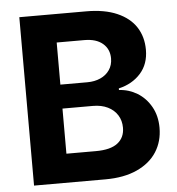

<svg xmlns="http://www.w3.org/2000/svg" viewBox="-51 -755 740 803"><g transform="rotate(-5 318.5 -353.5)"><path d="M59.6 -707H340.8Q417 -707 469.7 -684.1Q522.5 -661.1 548.8 -620.4Q575.2 -579.6 575.2 -525.4Q575.2 -465.3 540.3 -426.3Q505.4 -387.2 448.2 -374V-367.2Q489.3 -365.2 524.7 -343.8Q560.1 -322.3 581.8 -283.9Q603.5 -245.6 603.5 -195.3Q603.5 -138.2 575.4 -94.2Q547.4 -50.3 492.4 -25.1Q437.5 0 359.4 0H59.6ZM451.2 -209Q451.2 -238.8 436.8 -261.7Q422.4 -284.7 396 -297.6Q369.6 -310.5 334 -310.5H206.1V-121.1H330.1Q391.6 -121.1 421.4 -144.3Q451.2 -167.5 451.2 -209ZM426.8 -502Q426.8 -541 399.2 -564.5Q371.6 -587.9 322.3 -587.9H206.1V-411.1H319.3Q350.1 -411.1 374.5 -422.1Q398.9 -433.1 412.8 -453.6Q426.8 -474.1 426.8 -502Z"/></g></svg>

Font: Pretendard Std
Style: Bold
Weight: 700
Designer: Base glyphs from Inter by Rasmus Andersson; Hangeul glyphs from Noto Sans CJK(Source Han Sans) by Jang Soo-young and Kan
Foundry: Kil Hyung-jin
Version: Version 1.309